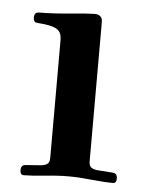

<svg xmlns="http://www.w3.org/2000/svg" viewBox="-42 -503 418 545"><g transform="rotate(5 167.5 -231.0)"><path d="M35.2 -7.8Q35.2 -22.9 48.8 -23.4L90.8 -26.4Q102.5 -27.3 109.4 -32Q116.2 -36.6 116.2 -49.8V-382.8Q116.2 -397.9 112.3 -405.5Q108.4 -413.1 99.1 -418Q84.5 -425.3 51.8 -427.7Q44.9 -428.2 42.2 -429Q39.6 -429.7 37.4 -432.6Q35.2 -435.5 35.2 -441.9Q35.2 -450.7 38.6 -454.3Q42 -458 51.3 -458Q86.4 -458 131.3 -462.4Q189.5 -467.8 206.5 -467.8Q216.8 -467.8 221.9 -463.1Q227.1 -458.5 227.8 -453.6Q228.5 -448.7 228.5 -439.9V-49.8Q228.5 -36.6 235.4 -32Q242.2 -27.3 253.9 -26.4L295.9 -23.4Q309.6 -22.9 309.6 -7.8Q309.6 5.9 299.3 5.9Q279.3 5.9 239.3 2Q202.6 -2 172.4 -2Q142.1 -2 105.5 2Q65.4 5.9 45.4 5.9Q35.2 5.9 35.2 -7.8Z"/></g></svg>

Font: Monomachus
Style: Medium
Weight: 500
Designer: Alexey Kryukov
Version: Version 1.0